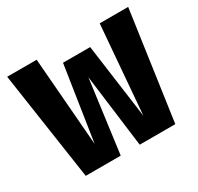

<svg xmlns="http://www.w3.org/2000/svg" viewBox="-120 -673 840 815"><g transform="rotate(-30 300.0 -265.5)"><path d="M521 0H346.5L301 -357L253.5 0H82L3.5 -531H148L182.5 -98.5L238.5 -464H371.5L421.5 -98.5L457 -531H596.5Z"/></g></svg>

Font: Fira Code Light
Style: Bold
Weight: 700
Monospace: yes
Version: Version 5.002